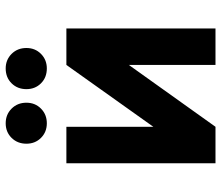

<svg xmlns="http://www.w3.org/2000/svg" viewBox="-70 -688 759 658"><g transform="rotate(-90 309.0 -359.5)"><path d="M78 0V-511H203V-213L415 -511H540V0H415V-297L203 0ZM403 -578Q372 -578 352 -598Q332 -618 332 -648Q332 -678.5 352 -698.8Q372 -719 403 -719Q432.5 -719 452.8 -698.8Q473 -678.5 473 -648Q473 -618 452.8 -598Q432.5 -578 403 -578ZM215 -578Q185 -578 165 -598Q145 -618 145 -648Q145 -678.5 165 -698.8Q185 -719 215 -719Q245 -719 265.2 -698.8Q285.5 -678.5 285.5 -648Q285.5 -618 265.2 -598Q245 -578 215 -578Z"/></g></svg>

Font: Undotted
Style: Bold
Weight: 700
Designer: Delve Withrington, Dave Bailey, Thomas Jockin
Foundry: Delve Fonts LLC
Version: Version 4.000